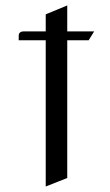

<svg xmlns="http://www.w3.org/2000/svg" viewBox="-20 -552 401 697"><path d="M47.9 -405.8V-421.9Q47.9 -438 66.9 -438H146V-500L224.1 -532.2V-438H321.8L301.8 -405.8H224.1V94.2L146 125V-405.8Z"/></svg>

Font: Hhenum
Style: Regular
Weight: 400
Designer: T. Christopher White
Version: Version 1.0